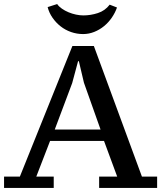

<svg xmlns="http://www.w3.org/2000/svg" viewBox="-20 -927 795 947"><path d="M245 0H0V-56H78L337 -700H443L680 -56H755V0H469V-56H558L493 -232H227L159 -56H245ZM250 -288H476L394 -519L369 -625H365L336 -517ZM557 -890Q548 -864 531.5 -840Q515 -816 493 -798Q471 -780 444.5 -769.5Q418 -759 390 -759Q359 -759 330.5 -769Q302 -779 279 -797Q256 -815 239 -839.5Q222 -864 215 -892L262 -907Q270 -895 285 -884.5Q300 -874 318 -866.5Q336 -859 355 -855Q374 -851 391 -851Q427 -851 462.5 -862.5Q498 -874 521 -904Z"/></svg>

Font: PT Serif Caption
Style: Regular
Weight: 400
Designer: A.Korolkova, O.Umpeleva, V.Yefimov
Foundry: ParaType Ltd
Version: Version 1.000W OFL